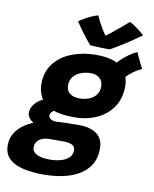

<svg xmlns="http://www.w3.org/2000/svg" viewBox="-171 -847 941 1175"><g transform="rotate(10 299.5 -259.0)"><path d="M303.2 -128.4Q213.1 -128.4 162.9 -151.8Q112.6 -175.2 92.5 -213.1Q72.4 -250.9 72.4 -293.6Q72.4 -371.4 113.8 -423.6Q155.1 -475.8 223.6 -501.9Q292 -528 372.8 -528Q480.9 -528 530.6 -485.1Q580.4 -442.2 580.4 -369.2Q580.4 -293.1 543.7 -239.1Q507 -185.1 444.4 -156.8Q381.8 -128.4 303.2 -128.4ZM180.5 249.5Q107.2 249.5 51.9 236.2Q-3.4 222.9 -34.2 192.4Q-65.1 161.9 -65.1 110.1Q-65.1 65 -42.1 30.3Q-19.1 -4.4 19.7 -28.5Q58.5 -52.6 106.2 -66.2Q153.9 -79.9 203.4 -82.9Q234 -84.8 265.3 -85.7Q296.6 -86.6 343.6 -86.6Q414.6 -86.6 454.5 -56.8Q494.4 -26.9 494.4 33.2Q494.4 92.2 469.3 133.4Q444.2 174.6 400.7 200.2Q357.1 225.9 300.5 237.7Q243.9 249.5 180.5 249.5ZM202.9 152.6Q237.8 152.6 269.1 144.3Q300.5 136 320.2 118Q340 100 340 71.4Q340 55 330.6 45.8Q321.1 36.5 305.9 32.6Q290.6 28.6 272.9 28.6Q252.5 28.6 227.1 28.6Q201.6 28.6 180.4 28.6Q156.5 28.6 136.6 36.2Q116.8 43.8 104.9 58.8Q93.1 73.8 93.1 96.1Q93.1 114.5 106.8 127.2Q120.5 139.9 145.2 146.2Q169.9 152.6 202.9 152.6ZM126.6 -31.1Q72.5 -43 50 -63.4Q27.5 -83.8 27.5 -107.9Q27.5 -130.8 40.4 -151.1Q53.2 -171.5 73.8 -186.6Q94.4 -201.8 116.2 -207.2L203.4 -157.1Q179.9 -150.1 167.1 -138.3Q154.2 -126.5 154.2 -113.9Q154.2 -101.8 166.4 -92.3Q178.6 -82.9 203.4 -82.9ZM316.8 -247.5Q349.6 -247.5 376.8 -258.2Q403.9 -269 419.8 -290.2Q435.8 -311.5 435.8 -343.5Q435.8 -374.8 414.8 -393.4Q393.9 -412 359.8 -412Q328.5 -412 299.7 -401.5Q270.9 -391 252.8 -369.4Q234.6 -347.9 234.6 -313.9Q234.6 -282.2 257.1 -264.9Q279.6 -247.5 316.8 -247.5ZM553.4 -401.9 483.9 -476.6Q495.1 -496.1 518 -518.4Q540.9 -540.6 567.8 -559.9Q594.6 -579.1 617.5 -588.9Q621.9 -578.5 630.2 -560.1Q638.6 -541.8 648 -523Q657.4 -504.2 663.8 -491.9Q651.1 -486.2 635.3 -476.9Q619.5 -467.5 603.9 -455.4Q588.4 -443.4 575 -429.7Q561.6 -416 553.4 -401.9ZM540.8 -762.2Q552.8 -757.1 567.6 -747.4Q582.4 -737.6 596.5 -726.8Q610.6 -715.9 620.8 -707.1Q630.9 -698.2 633.8 -695.4Q609.4 -677.2 581.7 -658.6Q554 -639.9 527.6 -623.1Q501.1 -606.4 479.8 -593.7Q458.5 -581 446.8 -575.1Q429.8 -575.1 406.5 -575.8Q383.2 -576.4 361.5 -577.4Q339.8 -578.4 326 -579.5Q301.1 -608 277.1 -639.9Q253 -671.8 227.1 -710.9Q239.8 -720.4 259.6 -731.9Q279.5 -743.4 301.9 -753.4Q324.2 -763.4 342.8 -768.2Q350.8 -749.2 360.6 -730.4Q370.5 -711.5 380.4 -694.9Q390.2 -678.2 398.4 -666.3Q406.6 -654.4 411.6 -649.4H403.8Q412.1 -655.5 434.5 -673.4Q456.9 -691.2 485.4 -714.9Q514 -738.5 540.8 -762.2Z"/></g></svg>

Font: Grandstander Thin
Style: Italic
Weight: 100
Italic angle: -15°
Designer: Tyler Finck
Foundry: Etcetera Type Co
Version: Version 1.200